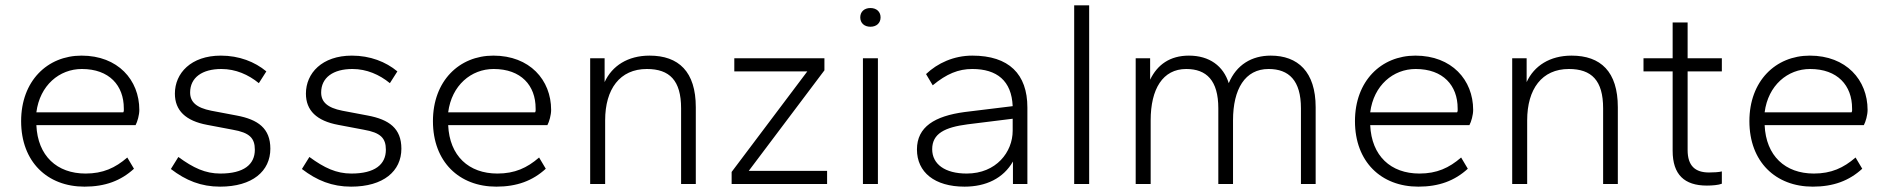

<svg xmlns="http://www.w3.org/2000/svg" viewBox="-20 -688 7063 718"><path d="M296 10C373 10 432 -12 481 -57L456 -99C411 -60 365 -39 300 -39C193 -39 121 -105 116 -220H487C494 -233 501 -258 501 -277C501 -389 421 -480 285 -480C157 -480 59 -385 59 -235C59 -83 157 10 296 10ZM286 -430C389 -430 443 -368 443 -283C443 -278 444 -272 441 -268H116C129 -369 202 -430 286 -430Z M803 10C924 10 991 -48 991 -132C991 -208 945 -241 865 -256L770 -274C714 -285 691 -307 691 -342C691 -398 736 -430 808 -430C861 -430 909 -409 948 -377L976 -421C933 -457 874 -480 806 -480C694 -480 634 -414 634 -338C634 -275 674 -236 755 -221L850 -203C914 -192 933 -171 933 -128C933 -73 892 -39 804 -39C748 -39 703 -60 647 -101L619 -56C675 -13 732 10 803 10Z M1293 10C1414 10 1481 -48 1481 -132C1481 -208 1435 -241 1355 -256L1260 -274C1204 -285 1181 -307 1181 -342C1181 -398 1226 -430 1298 -430C1351 -430 1399 -409 1438 -377L1466 -421C1423 -457 1364 -480 1296 -480C1184 -480 1124 -414 1124 -338C1124 -275 1164 -236 1245 -221L1340 -203C1404 -192 1423 -171 1423 -128C1423 -73 1382 -39 1294 -39C1238 -39 1193 -60 1137 -101L1109 -56C1165 -13 1222 10 1293 10Z M1836 10C1913 10 1972 -12 2021 -57L1996 -99C1951 -60 1905 -39 1840 -39C1733 -39 1661 -105 1656 -220H2027C2034 -233 2041 -258 2041 -277C2041 -389 1961 -480 1825 -480C1697 -480 1599 -385 1599 -235C1599 -83 1697 10 1836 10ZM1826 -430C1929 -430 1983 -368 1983 -283C1983 -278 1984 -272 1981 -268H1656C1669 -369 1742 -430 1826 -430Z M2582 0V-287C2582 -420 2518 -480 2409 -480C2328 -480 2269 -442 2241 -381V-470H2187V0H2243V-238C2243 -355 2298 -430 2399 -430C2484 -430 2527 -387 2527 -283V0Z M3073 0V-49H2780L3063 -425V-470H2726V-421H2999L2716 -45V0Z M3263 0V-470H3207V0ZM3235 -588C3258 -588 3273 -602 3273 -623C3273 -644 3258 -658 3235 -658C3212 -658 3197 -644 3197 -623C3197 -602 3212 -588 3235 -588Z M3587 10C3667 10 3732 -21 3768 -84V0H3822V-286C3822 -411 3753 -480 3616 -480C3547 -480 3486 -452 3443 -411L3468 -369C3520 -412 3564 -430 3616 -430C3708 -430 3763 -386 3767 -291L3587 -269C3476 -254 3409 -214 3409 -129C3409 -44 3475 10 3587 10ZM3595 -39C3514 -39 3466 -74 3466 -130C3466 -189 3514 -212 3598 -223L3767 -244V-199C3767 -120 3706 -39 3595 -39Z M4053 0V-668H3997V0Z M4900 0V-287C4900 -420 4833 -480 4732 -480C4661 -480 4604 -446 4575 -377C4555 -441 4503 -480 4426 -480C4355 -480 4308 -446 4281 -390V-470H4227V0H4283V-238C4283 -355 4328 -430 4416 -430C4492 -430 4536 -387 4536 -283V0H4591V-238C4591 -355 4636 -430 4724 -430C4800 -430 4845 -387 4845 -283V0Z M5284 10C5361 10 5420 -12 5469 -57L5444 -99C5399 -60 5353 -39 5288 -39C5181 -39 5109 -105 5104 -220H5475C5482 -233 5489 -258 5489 -277C5489 -389 5409 -480 5273 -480C5145 -480 5047 -385 5047 -235C5047 -83 5145 10 5284 10ZM5274 -430C5377 -430 5431 -368 5431 -283C5431 -278 5432 -272 5429 -268H5104C5117 -369 5190 -430 5274 -430Z M6030 0V-287C6030 -420 5966 -480 5857 -480C5776 -480 5717 -442 5689 -381V-470H5635V0H5691V-238C5691 -355 5746 -430 5847 -430C5932 -430 5975 -387 5975 -283V0Z M6363 6C6383 6 6407 4 6419 -1V-47C6408 -44 6387 -43 6371 -43C6319 -43 6291 -68 6291 -127V-421H6419V-470H6291V-604H6235V-470H6126V-421H6235V-124C6235 -35 6279 6 6363 6Z M6759 10C6836 10 6895 -12 6944 -57L6919 -99C6874 -60 6828 -39 6763 -39C6656 -39 6584 -105 6579 -220H6950C6957 -233 6964 -258 6964 -277C6964 -389 6884 -480 6748 -480C6620 -480 6522 -385 6522 -235C6522 -83 6620 10 6759 10ZM6749 -430C6852 -430 6906 -368 6906 -283C6906 -278 6907 -272 6904 -268H6579C6592 -369 6665 -430 6749 -430Z"/></svg>

Font: Gantari Light
Style: Regular
Weight: 300
Designer: Anugrah Pasau
Foundry: Lafontype
Version: Version 1.000